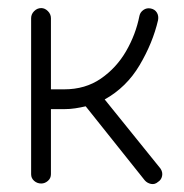

<svg xmlns="http://www.w3.org/2000/svg" viewBox="-20 -441 455 475"><path d="M82 13Q72 13 64.5 6.5Q57 0 57 -10V-396Q57 -406 64.5 -413.5Q72 -421 82 -421Q91 -421 98.5 -413.5Q106 -406 106 -396V-220H139Q191 -220 229.5 -246.5Q268 -273 292 -314.5Q316 -356 325 -402Q327 -411 335 -416.5Q343 -422 353 -420Q363 -418 368 -410Q373 -402 371 -391Q358 -335 325.5 -280Q293 -225 239 -195L377 -24Q383 -15 381 -5.5Q379 4 371 9Q363 16 353.5 14Q344 12 338 5L192 -178Q179 -175 166 -173Q153 -171 139 -171H106V-10Q106 0 98.5 6.5Q91 13 82 13Z"/></svg>

Font: Zen Kurenaido
Style: Regular
Weight: 400
Designer: Yoshimichi Ohira
Foundry: Positype
Version: Version 1.001